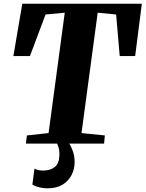

<svg xmlns="http://www.w3.org/2000/svg" viewBox="-20 -763 774 1020"><path d="M117.5 0 123 -43.5 238 -56 324 -695.5 222 -686 139 -465H51L98.5 -743H733.5L698 -465H616L597 -686L499 -695.5L413 -56L537 -43.5L533 0ZM310 -17 337.5 -15Q352 2 364.2 32.5Q376.5 63 376.5 98Q376.5 134.5 360.5 166.2Q344.5 198 312.5 217.8Q280.5 237.5 232 237.5Q211 237.5 189 232.2Q167 227 152 217.5L163 133Q171 137.5 184 140.5Q197 143.5 211.5 143Q248 142.5 271 124.2Q294 106 295.5 63Q296.5 34 289.5 15.2Q282.5 -3.5 278 -15Z"/></svg>

Font: Merriweather 60pt Black
Style: Italic
Weight: 900
Italic angle: -7.8°
Version: Version 2.101